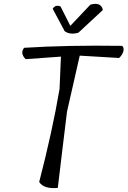

<svg xmlns="http://www.w3.org/2000/svg" viewBox="-20 -959 651 980"><path d="M291 -670 111 -657Q81 -687 103 -715Q321 -729 603 -725Q614 -717 610 -698.5Q606 -680 588 -663L387 -675L322 -389Q315 -328 298.5 -196Q282 -64 275 0Q204 7 180 -30Q247 -288 284 -505ZM505 -908 380 -792Q337 -780 310 -800L249 -914Q263 -937 289 -926L339 -827L441 -935Q496 -951 505 -908Z"/></svg>

Font: Tillana
Style: Regular
Weight: 400
Designer: Lipi Raval (Devanagari, Latin), Jonny Pinhorn (Latin)
Foundry: Indian Type Foundry
Version: Version 2.002;PS 1.0;hotconv 1.0.79;makeotf.lib2.5.61930; tt